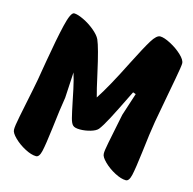

<svg xmlns="http://www.w3.org/2000/svg" viewBox="-103 -804 915 909"><g transform="rotate(15 354.5 -350.0)"><path d="M18 -94Q17 -110 27.5 -161.5Q38 -213 41 -228Q45 -248 56 -301.5Q67 -355 74 -401L82 -448Q101 -560 117.5 -630Q134 -700 151 -700Q168 -700 197.5 -686Q227 -672 253 -650.5Q279 -629 288 -610Q304 -574 330 -456Q348 -374 357 -343Q400 -408 467 -542Q510 -627 532.5 -663.5Q555 -700 573 -700Q592 -700 624.5 -683Q657 -666 681.5 -643Q706 -620 706 -603Q706 -589 694 -524.5Q682 -460 679 -444L653 -303Q643 -244 632 -148Q622 -66 614.5 -33Q607 0 591 0Q568 0 536.5 -16.5Q505 -33 481.5 -56Q458 -79 458 -94Q457 -107 465.5 -149.5Q474 -192 485 -246Q494 -289 495 -295L531 -406L517 -411L507 -391Q468 -311 444.5 -266.5Q421 -222 406 -203Q396 -191 370 -183.5Q344 -176 319 -176Q293 -176 284 -185Q275 -193 268.5 -218.5Q262 -244 251 -298Q249 -309 240 -351.5Q231 -394 220 -429L213 -303Q203 -244 192 -148Q182 -66 174.5 -33Q167 0 151 0Q128 0 96.5 -16.5Q65 -33 41.5 -56Q18 -79 18 -94Z"/></g></svg>

Font: Mogra
Style: Regular
Weight: 400
Designer: Lipi Raval
Foundry: Lipi Raval
Version: Version 1.002;PS 1.002;hotconv 1.0.88;makeotf.lib2.5.647800;